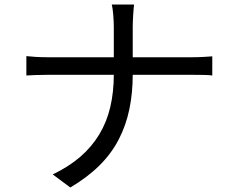

<svg xmlns="http://www.w3.org/2000/svg" viewBox="-20 -794 1040 852"><path d="M485 -675Q485 -698 482.5 -728.5Q480 -759 476 -774H575Q573 -759 571 -727.5Q569 -696 569 -674Q569 -646 569 -608.5Q569 -571 569 -532.5Q569 -494 569 -463Q569 -381 554 -309Q539 -237 506.5 -174.5Q474 -112 421 -59.5Q368 -7 292 38L214 -20Q285 -54 336 -98Q387 -142 420.5 -197.5Q454 -253 469.5 -319.5Q485 -386 485 -463Q485 -494 485 -532Q485 -570 485 -608Q485 -646 485 -675ZM97 -545Q113 -543 138.5 -541.5Q164 -540 190 -540Q201 -540 238.5 -540Q276 -540 331 -540Q386 -540 449.5 -540Q513 -540 576.5 -540Q640 -540 695 -540Q750 -540 787 -540Q824 -540 835 -540Q860 -540 885 -541.5Q910 -543 922 -544V-459Q910 -461 884 -461.5Q858 -462 834 -462Q823 -462 786 -462Q749 -462 694.5 -462Q640 -462 576.5 -462Q513 -462 449.5 -462Q386 -462 331.5 -462Q277 -462 240 -462Q203 -462 192 -462Q164 -462 138.5 -461Q113 -460 97 -459Z"/></svg>

Font: Noto Sans JP Thin
Style: Regular
Weight: 400
Version: Version 2.004-H2;hotconv 1.0.118;makeotfexe 2.5.65603